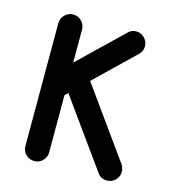

<svg xmlns="http://www.w3.org/2000/svg" viewBox="-85 -587 581 656"><g transform="rotate(15 206.0 -259.0)"><path d="M53 -475.8Q53 -492.2 65.2 -504.9Q77.5 -517.5 95 -517.5Q112.5 -517.5 124.8 -504.9Q137 -492.2 137 -475.8V-41.2Q137 -23.8 124.8 -11.5Q112.5 0.8 95 0.8Q77.5 0.8 65.2 -11.5Q53 -23.8 53 -41.2ZM289.8 -505.8Q300.8 -517.5 317.8 -517.5Q335 -517.5 347.2 -504.9Q359.5 -492.2 359.5 -475.8Q359.5 -457.5 345.5 -444.8L122.8 -229.8Q112 -218.5 95 -218.5Q77.5 -218.5 65.2 -230.8Q53 -243 53 -260.5Q53 -278.8 67.2 -291.5ZM120.8 -291.8Q117.8 -297.2 115.4 -303.5Q113 -309.8 113 -316.8Q113 -334 125.2 -346.4Q137.5 -358.8 155 -358.8Q176.5 -358.8 188.5 -341.8L386.2 -66.2Q389.5 -61 391.8 -54.6Q394 -48.2 394 -41.2Q394 -24 381.9 -11.6Q369.8 0.8 352 0.8Q330.8 0.8 318.8 -16Z"/></g></svg>

Font: Libertine-Super Thin
Style: Regular
Weight: 100
Designer: Bastien Sozeau
Foundry: NBR — Bastien Sozeau
Version: Version 2.003;gftools[0.9.33]